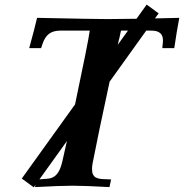

<svg xmlns="http://www.w3.org/2000/svg" viewBox="-20 -800 788 822"><path d="M124.5 2 73.2 -35.6 301.3 -353Q356.9 -615.7 364.3 -668.9H238.8Q208 -668.9 190.2 -655.5Q172.4 -642.1 162.6 -613.8L155.8 -593.8H105Q128.9 -680.7 138.7 -723.6Q388.7 -718.3 439.9 -718.3Q469.7 -718.3 564.5 -719.7L607.9 -780.3L659.2 -742.7L643.6 -721.2Q661.1 -721.7 696.3 -722.4Q731.4 -723.1 747.6 -723.6Q736.8 -667.5 726.1 -593.8H674.8L677.2 -617.2Q677.7 -621.1 677.7 -627.4Q677.7 -668.9 628.4 -668.9H606L449.2 -450.2Q397.9 -212.4 377 -103.5Q374 -89.8 374 -76.7Q374 -68.8 375 -62.7Q376 -56.6 378.7 -52.2Q381.3 -47.9 384 -44.7Q386.7 -41.5 392.1 -39.3Q397.5 -37.1 401.1 -35.9Q404.8 -34.7 412.6 -33.9Q420.4 -33.2 425 -33Q429.7 -32.7 439.9 -32.5Q450.2 -32.2 455.6 -31.7L448.7 1Q341.8 -4.9 292.5 -4.9Q238.8 -4.9 129.9 1L131.8 -8.3ZM246.6 -107.9Q249.5 -119.6 266.6 -196.3L148.9 -32.2L182.1 -34.7Q207.5 -36.1 222.9 -53.7Q238.3 -71.3 246.6 -107.9ZM491.7 -639.6Q484.9 -612.3 483.9 -607.9L527.8 -668.9H498Q496.6 -664.6 494.9 -654.8Q493.2 -645 491.7 -639.6Z"/></svg>

Font: Flanker
Style: Bold Italic
Weight: 700
Italic angle: -12°
Designer: Flanker
Version: Version 2.000